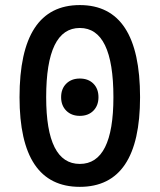

<svg xmlns="http://www.w3.org/2000/svg" viewBox="-20 -723 626 753"><path d="M293 9.8Q56.6 9.8 56.6 -341.8Q56.6 -703.1 293 -703.1Q529.3 -703.1 529.3 -341.8Q529.3 9.8 293 9.8ZM293 -268.6Q260.3 -268.6 240 -288.8Q219.7 -309.1 219.7 -341.8Q219.7 -375 240 -395Q260.3 -415 293 -415Q326.2 -415 346.2 -395Q366.2 -375 366.2 -341.8Q366.2 -309.1 346.2 -288.8Q326.2 -268.6 293 -268.6ZM293 -80.1Q424.8 -80.1 424.8 -341.8Q424.8 -613.3 293 -613.3Q161.1 -613.3 161.1 -341.8Q161.1 -80.1 293 -80.1Z"/></svg>

Font: Cascadia Code
Style: Regular
Weight: 400
Monospace: yes
Designer: Aaron Bell
Foundry: Saja Typeworks
Version: Version 2106.017